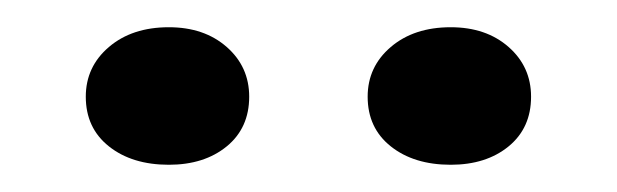

<svg xmlns="http://www.w3.org/2000/svg" viewBox="-20 -729 453 141"><path d="M311 -709Q337 -709 353.5 -694.5Q370 -680 370 -658Q370 -635 353.5 -621.5Q337 -608 311 -608Q284 -608 267 -621.5Q250 -635 250 -658Q250 -680 267 -694.5Q284 -709 311 -709ZM104 -709Q130 -709 146.5 -694.5Q163 -680 163 -658Q163 -635 146.5 -621.5Q130 -608 104 -608Q77 -608 60 -621.5Q43 -635 43 -658Q43 -680 60 -694.5Q77 -709 104 -709Z"/></svg>

Font: Kalnia Thin Light
Style: Regular
Weight: 300
Version: Version 1.105